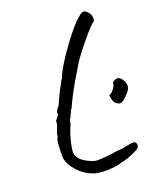

<svg xmlns="http://www.w3.org/2000/svg" viewBox="-111 -759 696 875"><g transform="rotate(-15 237.5 -321.0)"><path d="M105 -64Q101 -94 101 -131Q101 -155 104 -158Q107 -160 107 -170Q106 -176 114 -203Q121 -221 118 -234Q119 -236 121.5 -241Q124 -246 128 -251Q133 -256 133.5 -261.5Q134 -267 133 -269V-270Q133 -274 135.5 -280.5Q138 -287 141 -291Q144 -294 146.5 -299Q149 -304 150 -306Q151 -313 165.5 -350.5Q180 -388 185 -396V-398Q189 -408 196 -419Q198 -433 210 -458Q233 -509 274.5 -575.5Q316 -642 340 -665Q350 -676 356.5 -680.5Q363 -685 369 -685Q378 -685 392 -671Q404 -659 404 -639Q404 -628 400 -628Q387 -619 348 -563Q309 -507 285 -463Q272 -435 262.5 -416Q253 -397 250 -391L246 -382Q222 -331 201 -272Q196 -266 194.5 -259.5Q193 -253 193 -251Q191 -252 189.5 -245.5Q188 -239 186 -234Q179 -228 179 -205Q168 -178 161 -137Q154 -96 156 -76Q160 -43 211 -23Q234 -14 245 -14Q252 -13 266.5 -15Q281 -17 300 -20H299Q304 -21 354 -32Q378 -35 394 -41Q424 -50 433 -50Q439 -50 441 -48Q449 -42 449 -33L447 -24Q444 -16 415 0Q386 16 359 24Q338 33 310.5 38Q283 43 257 43Q230 43 217 38Q178 28 146 -1.5Q114 -31 105 -64ZM386 -289Q394 -290 404.5 -306.5Q415 -323 414 -334Q414 -338 417 -341.5Q420 -345 424 -346Q432 -351 438 -351Q455 -351 469 -327Q475 -314 475 -304Q475 -295 470 -285.5Q465 -276 452 -261Q435 -238 420 -238Q410 -238 398 -248Q391 -255 386 -272Q381 -289 386 -289Z"/></g></svg>

Font: Caveat
Style: Regular
Weight: 400
Designer: Pablo Impallari
Foundry: Pablo Impallari
Version: Version 1.500; ttfautohint (v1.6)